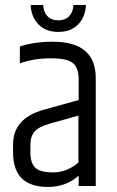

<svg xmlns="http://www.w3.org/2000/svg" viewBox="-20 -740 465 764"><path d="M102 -720H152Q153 -692 169 -675.5Q185 -659 212 -659Q239 -659 255 -675.5Q271 -692 272 -720H322Q320 -673 291 -643Q262 -613 212 -613Q162 -613 133 -643Q104 -673 102 -720ZM101 -162V-132Q101 -92 120 -73Q139 -54 192 -54Q245 -54 292 -93V-280L178 -248Q133 -235 117 -216Q101 -197 101 -162ZM191 -574Q361 -574 361 -429V0H293V-41Q242 4 171 4Q32 4 32 -133V-165Q32 -269 153 -303L293 -342V-429Q292 -470 270 -489Q248 -508 181.5 -508Q115 -508 59 -488V-555Q116 -574 191 -574Z"/></svg>

Font: Khand
Style: Regular
Weight: 400
Designer: Devanagari: Sanchit Sawaria, Jyotish Sonowal; Latin: Satya Rajpurohit
Foundry: Indian Type Foundry
Version: Version 1.101;PS 1.0;hotconv 1.0.78;makeotf.lib2.5.61930; tt